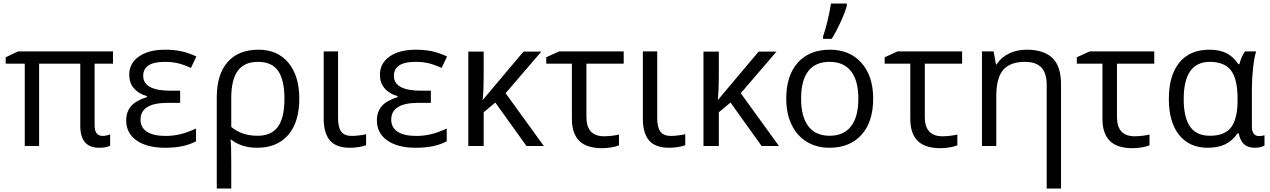

<svg xmlns="http://www.w3.org/2000/svg" viewBox="-20 -826 7186 1086"><path d="M561 -57.1Q579.6 -57.1 603 -65.9V-2Q582 9.8 541 9.8Q434.1 9.8 434.1 -113.8V-465.8H201.2V0H120.1V-465.8H12.2V-502L82 -535.2H619.1V-465.8H515.1V-120.1Q515.1 -84 527.6 -70.6Q540 -57.1 561 -57.1Z M999 -313V-244.1H926.8Q774.9 -244.1 774.9 -148.9Q774.9 -105 810.8 -81.1Q846.7 -57.1 918 -57.1Q959 -57.1 999.5 -66.7Q1040 -76.2 1088.9 -99.1V-26.9Q1022 9.8 914.1 9.8Q811.5 9.8 752.7 -31.5Q693.8 -72.8 693.8 -145Q693.8 -192.9 720.7 -224.9Q747.6 -256.8 811 -276.9V-282.2Q763.2 -295.9 737.1 -326.9Q710.9 -357.9 710.9 -402.8Q710.9 -467.8 765.6 -506.3Q820.3 -544.9 914.1 -544.9Q961.4 -544.9 1001.7 -536.9Q1042 -528.8 1090.8 -506.8L1060.1 -441.9Q1014.2 -462.4 982.4 -469.2Q950.7 -476.1 912.1 -476.1Q790 -476.1 790 -397Q790 -313 944.8 -313Z M1672.9 -268.1Q1672.9 -135.7 1610.4 -63Q1547.9 9.8 1434.1 9.8Q1346.7 9.8 1288.1 -36.1H1284.2Q1288.1 -6.3 1288.1 97.2V240.2H1206.1V-274.9Q1206.1 -404.8 1267.3 -474.9Q1328.6 -544.9 1442.9 -544.9Q1549.8 -544.9 1611.3 -470.9Q1672.9 -397 1672.9 -268.1ZM1439 -476.1Q1361.8 -476.1 1325 -425.5Q1288.1 -375 1288.1 -272.9V-107.9Q1347.7 -58.1 1437 -58.1Q1514.6 -58.1 1551.8 -108.9Q1588.9 -159.7 1588.9 -268.1Q1588.9 -372.6 1553.7 -424.3Q1518.6 -476.1 1439 -476.1Z M1892.1 -535.2V-157.2Q1892.1 -106.4 1909.9 -81.8Q1927.7 -57.1 1970.2 -57.1Q1988.3 -57.1 2012.9 -60.3Q2037.6 -63.5 2050.8 -66.9V-4.9Q2035.6 1.5 2010 5.6Q1984.4 9.8 1960 9.8Q1881.8 9.8 1846.4 -31.2Q1811 -72.3 1811 -154.8V-535.2Z M2417 -313V-244.1H2344.7Q2192.9 -244.1 2192.9 -148.9Q2192.9 -105 2228.8 -81.1Q2264.6 -57.1 2335.9 -57.1Q2377 -57.1 2417.5 -66.7Q2458 -76.2 2506.8 -99.1V-26.9Q2439.9 9.8 2332 9.8Q2229.5 9.8 2170.7 -31.5Q2111.8 -72.8 2111.8 -145Q2111.8 -192.9 2138.7 -224.9Q2165.5 -256.8 2229 -276.9V-282.2Q2181.2 -295.9 2155 -326.9Q2128.9 -357.9 2128.9 -402.8Q2128.9 -467.8 2183.6 -506.3Q2238.3 -544.9 2332 -544.9Q2379.4 -544.9 2419.7 -536.9Q2460 -528.8 2508.8 -506.8L2478 -441.9Q2432.1 -462.4 2400.4 -469.2Q2368.7 -476.1 2330.1 -476.1Q2208 -476.1 2208 -397Q2208 -313 2362.8 -313Z M2940.9 -534.2H3042L2839.8 -298.8L3056.2 0H2958L2781.7 -246.1L2715.8 -190.9V0H2628.9V-534.2H2715.8V-396Q2715.8 -314.9 2710 -259.8Z M3507.8 -535.2V-465.8H3296.9V-164.1Q3296.9 -55.2 3397 -55.2Q3419.9 -55.2 3443.8 -58.3Q3467.8 -61.5 3481 -64.9V-3.9Q3463.9 3.4 3436.8 7.8Q3409.7 12.2 3386.2 12.2Q3297.9 12.2 3256.3 -29.3Q3214.8 -70.8 3214.8 -153.8V-465.8H3069.8V-502L3142.1 -535.2Z M3697.3 -535.2V-157.2Q3697.3 -106.4 3715.1 -81.8Q3732.9 -57.1 3775.4 -57.1Q3793.5 -57.1 3818.1 -60.3Q3842.8 -63.5 3856 -66.9V-4.9Q3840.8 1.5 3815.2 5.6Q3789.6 9.8 3765.1 9.8Q3687 9.8 3651.6 -31.2Q3616.2 -72.3 3616.2 -154.8V-535.2Z M4271 -534.2H4372.1L4169.9 -298.8L4386.2 0H4288.1L4111.8 -246.1L4045.9 -190.9V0H3959V-534.2H4045.9V-396Q4045.9 -314.9 4040 -259.8Z M4918.9 -268.1Q4918.9 -137.2 4853 -63.7Q4787.1 9.8 4670.9 9.8Q4599.1 9.8 4543.5 -23.9Q4487.8 -57.6 4457.5 -120.6Q4427.2 -183.6 4427.2 -268.1Q4427.2 -398.9 4492.7 -471.9Q4558.1 -544.9 4674.3 -544.9Q4786.6 -544.9 4852.8 -470.2Q4918.9 -395.5 4918.9 -268.1ZM4511.2 -268.1Q4511.2 -165.5 4552.2 -111.8Q4593.3 -58.1 4672.9 -58.1Q4752.4 -58.1 4793.7 -111.6Q4835 -165 4835 -268.1Q4835 -370.1 4793.7 -423.1Q4752.4 -476.1 4671.9 -476.1Q4592.3 -476.1 4551.8 -423.8Q4511.2 -371.6 4511.2 -268.1ZM4635.3 -620.1Q4648.4 -655.3 4661.4 -710.7Q4674.3 -766.1 4680.2 -806.2H4770V-794.9Q4761.2 -758.8 4734.6 -700.9Q4708 -643.1 4684.1 -606H4635.3Z M5421.9 -535.2V-465.8H5210.9V-164.1Q5210.9 -55.2 5311 -55.2Q5334 -55.2 5357.9 -58.3Q5381.8 -61.5 5395 -64.9V-3.9Q5377.9 3.4 5350.8 7.8Q5323.7 12.2 5300.3 12.2Q5211.9 12.2 5170.4 -29.3Q5128.9 -70.8 5128.9 -153.8V-465.8H4983.9V-502L5056.2 -535.2Z M5900.4 240.2V-346.2Q5900.4 -411.6 5870.6 -443.8Q5840.8 -476.1 5777.3 -476.1Q5693.4 -476.1 5654.3 -430.7Q5615.2 -385.3 5615.2 -280.8V0H5534.2V-535.2H5600.1L5613.3 -461.9H5617.2Q5642.1 -501.5 5687 -523.2Q5731.9 -544.9 5787.1 -544.9Q5883.8 -544.9 5932.6 -498.3Q5981.4 -451.7 5981.4 -349.1V240.2Z M6508.8 -535.2V-465.8H6297.9V-164.1Q6297.9 -55.2 6397.9 -55.2Q6420.9 -55.2 6444.8 -58.3Q6468.8 -61.5 6481.9 -64.9V-3.9Q6464.8 3.4 6437.7 7.8Q6410.6 12.2 6387.2 12.2Q6298.8 12.2 6257.3 -29.3Q6215.8 -70.8 6215.8 -153.8V-465.8H6070.8V-502L6143.1 -535.2Z M6824.2 -58.1Q6906.7 -58.1 6943.4 -105.7Q6980 -153.3 6980 -259.8V-267.1Q6980 -378.9 6942.9 -427.5Q6905.8 -476.1 6823.2 -476.1Q6675.3 -476.1 6675.3 -265.1Q6675.3 -161.6 6711.2 -109.9Q6747.1 -58.1 6824.2 -58.1ZM6812 9.8Q6707.5 9.8 6649.4 -62.7Q6591.3 -135.3 6591.3 -266.1Q6591.3 -399.9 6650.9 -472.4Q6710.4 -544.9 6820.3 -544.9Q6879.4 -544.9 6918.7 -524.4Q6958 -503.9 6984.4 -462.9H6990.2Q7002 -507.8 7022 -535.2H7085Q7074.7 -502.9 7067.9 -442.9Q7061 -382.8 7061 -326.2V-111.8Q7061 -56.2 7102.1 -56.2Q7116.2 -56.2 7132.3 -61V-2.9Q7109.9 9.8 7078.1 9.8Q7038.6 9.8 7016.8 -10Q6995.1 -29.8 6986.3 -71.8H6980Q6951.2 -29.8 6910.4 -10Q6869.6 9.8 6812 9.8Z"/></svg>

Font: Zoram GWebM
Style: Regular
Weight: 400
Foundry: Ascender Corporation
Version: Version 1.000